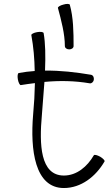

<svg xmlns="http://www.w3.org/2000/svg" viewBox="-20 -932 548 968"><path d="M272 -892C289 -829 307 -761 307 -700C307 -690 317 -683 329 -683C341 -683 351 -690 351 -700C351 -770 350 -844 332 -908C331 -913 316 -914 300 -909C283 -905 271 -897 272 -892ZM85 -503C109 -507 132 -510 156 -513C155 -460 152 -407 147 -354C132 -177 155 16 302 16C389 16 463 -42 507 -118C510 -122 500 -133 485 -142C470 -150 456 -154 453 -149C420 -92 367 -47 302 -47C182 -47 178 -206 191 -350C195 -403 200 -461 204 -519C280 -526 356 -525 432 -512C441 -510 451 -518 453 -530C455 -542 449 -553 439 -555C362 -568 284 -577 207 -576C210 -648 209 -715 200 -765C199 -771 184 -773 167 -770C150 -767 137 -760 138 -755C149 -695 154 -635 155 -574C128 -572 101 -569 75 -564C69 -563 67 -549 70 -532C73 -515 80 -502 85 -503Z"/></svg>

Font: Nupuram ExtraLight
Style: Regular
Weight: 200
Designer: Santhosh Thottingal (santhosh.thottingal@gmail.com)
Foundry: SMC
Version: Version 1.000